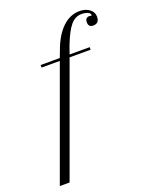

<svg xmlns="http://www.w3.org/2000/svg" viewBox="-254 -596 662 830"><g transform="rotate(-20 77.0 -181.0)"><path d="M60.8 -348.3H-23.3V-360H65L78.3 -395Q100.8 -455.8 135.8 -488.8Q170.8 -521.7 214.2 -521.7Q241.7 -521.7 259.6 -507.9Q277.5 -494.2 277.5 -473.3Q277.5 -442.5 249.2 -442.5Q227.5 -442.5 227.5 -465Q227.5 -486.7 246.7 -486.7Q248.3 -486.7 250 -486.7L252.5 -485.8L255.8 -485Q257.5 -485 257.5 -488.3Q257.5 -496.7 245.8 -501.7Q234.2 -506.7 217.5 -506.7Q188.3 -506.7 167.1 -481.2Q145.8 -455.8 123.3 -397.5L110 -360H202.5V-348.3H105.8L-79.2 160H-124.2Z"/></g></svg>

Font: Sirivennela
Style: Regular
Weight: 400
Designer: Appaji Ambarisha Darbha
Foundry: Appaji Ambarisha Darbha
Version: Version 1.00; ttfautohint (v1.8.4.7-5d5b)